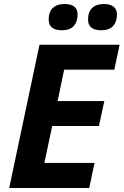

<svg xmlns="http://www.w3.org/2000/svg" viewBox="-20 -937 616 957"><path d="M424.8 0H25.9L176.8 -713.9H576.2L549.8 -589.8H299.8L267.1 -433.1H500L473.1 -309.1H240.2L201.2 -125H451.2ZM222.7 -839.8Q222.7 -877.9 243.4 -897.5Q264.2 -917 301.8 -917Q366.7 -917 366.7 -864.3Q366.7 -828.6 347.7 -807.4Q328.6 -786.1 288.6 -786.1Q222.7 -786.1 222.7 -839.8ZM418.9 -839.8Q418.9 -877.9 439.5 -897.5Q460 -917 498 -917Q529.8 -917 546.4 -903.3Q563 -889.6 563 -864.3Q563 -828.6 543.7 -807.4Q524.4 -786.1 484.9 -786.1Q418.9 -786.1 418.9 -839.8Z"/></svg>

Font: Zoram GWebM
Style: Bold Italic
Weight: 700
Italic angle: -12°
Foundry: Ascender Corporation
Version: Version 1.000